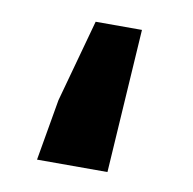

<svg xmlns="http://www.w3.org/2000/svg" viewBox="-47 -345 394 392"><g transform="rotate(10 150.0 -149.0)"><path d="M53 0 75 -127 122 -298H218L199 0Z"/></g></svg>

Font: hySource Sans Pro
Style: Bold
Weight: 700
Designer: Paul D. Hunt
Foundry: Adobe Systems Incorporated
Version: Version 2.021;PS 2.000;hotconv 1.0.86;makeotf.lib2.5.63406